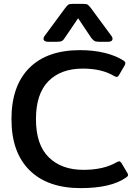

<svg xmlns="http://www.w3.org/2000/svg" viewBox="-20 -953 717 988"><path d="M204 -753Q204 -762 211 -770L315 -911Q326 -925 331.5 -929Q337 -933 353 -933H410Q426 -933 432 -928.5Q438 -924 448 -911L552 -770Q559 -762 559 -753Q559 -746 553 -742Q547 -738 537 -738H490Q473 -738 465.5 -742.5Q458 -747 449 -759L382 -859L314 -759Q307 -747 299 -742.5Q291 -738 274 -738H227Q217 -738 210.5 -742Q204 -746 204 -753ZM39 -340Q39 -511 130.5 -603Q222 -695 392 -695Q460 -695 518 -681Q576 -667 616 -641Q625 -635 625 -628Q625 -622 620 -614L592 -566Q586 -557 581 -557Q577 -557 567 -562Q504 -600 406 -600Q293 -600 229 -535Q165 -470 165 -340Q165 -208 231 -143.5Q297 -79 409 -79Q513 -79 580 -118Q590 -123 593 -123Q599 -123 605 -114L636 -62Q639 -56 639 -52Q639 -46 628 -39Q551 15 395 15Q225 15 132 -77Q39 -169 39 -340Z"/></svg>

Font: Mitr
Style: Regular
Weight: 400
Designer: Thanarat Vachiruckul
Foundry: Cadson Demak
Version: Version 1.003